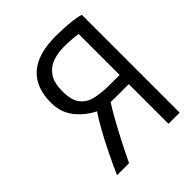

<svg xmlns="http://www.w3.org/2000/svg" viewBox="-194 -824 948 948"><g transform="rotate(-45 280.0 -350.0)"><path d="M77 0Q102 -57 129 -112Q156 -167 182 -213.5Q208 -260 230 -293Q172 -322 135.5 -370Q99 -418 99 -484Q99 -590 161 -645Q223 -700 348 -700Q373 -700 403 -698.5Q433 -697 462.5 -693.5Q492 -690 514 -683V0H436V-277H352Q348 -277 334 -277Q320 -277 310 -278Q291 -249 265.5 -203Q240 -157 212.5 -104Q185 -51 161 0ZM367 -341H436V-627Q426 -629 398 -631.5Q370 -634 339 -634Q297 -634 260.5 -621Q224 -608 201.5 -575.5Q179 -543 179 -484Q179 -421 203 -390.5Q227 -360 269.5 -350.5Q312 -341 367 -341Z"/></g></svg>

Font: Ubuntu Sans Mono
Style: Regular
Weight: 400
Monospace: yes
Designer: Dalton Maag Ltd
Foundry: Dalton Maag Ltd
Version: Version 1.006